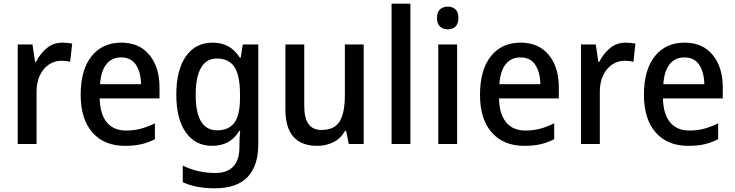

<svg xmlns="http://www.w3.org/2000/svg" viewBox="-20 -780 3979 1040"><path d="M318 -549Q331 -549 345 -547.5Q359 -546 371 -544L360 -445Q350 -448 337 -449.5Q324 -451 313 -451Q276 -451 245 -430.5Q214 -410 196 -372Q178 -334 178 -282V0H76V-539H156L170 -445H175Q197 -489 233 -519Q269 -549 318 -549Z M637 -549Q735 -549 789.5 -482.5Q844 -416 844 -307V-247H520Q522 -162 558.5 -117.5Q595 -73 663 -73Q707 -73 743.5 -83Q780 -93 819 -112V-26Q782 -7 744 1.5Q706 10 657 10Q544 10 480.5 -62.5Q417 -135 417 -266Q417 -402 476 -475.5Q535 -549 637 -549ZM636 -469Q586 -469 556.5 -432.5Q527 -396 522 -324H744Q743 -387 717 -428Q691 -469 636 -469Z M1131 -549Q1178 -549 1214.5 -530Q1251 -511 1279 -468H1284L1295 -539H1379V2Q1379 118 1321 179Q1263 240 1143 240Q1042 240 970 207V117Q1051 157 1147 157Q1210 157 1243.5 122Q1277 87 1277 16V0Q1277 -15 1278 -36.5Q1279 -58 1281 -72H1277Q1251 -29 1214 -9.5Q1177 10 1129 10Q1038 10 986.5 -63Q935 -136 935 -268Q935 -401 987 -475Q1039 -549 1131 -549ZM1154 -463Q1098 -463 1069 -413Q1040 -363 1040 -267Q1040 -74 1156 -74Q1219 -74 1249.5 -115.5Q1280 -157 1280 -248V-269Q1280 -372 1249.5 -417.5Q1219 -463 1154 -463Z M1950 -539V0H1869L1855 -71H1849Q1826 -30 1786 -10Q1746 10 1699 10Q1526 10 1526 -187V-539H1628V-205Q1628 -76 1721 -76Q1793 -76 1820.5 -123.5Q1848 -171 1848 -263V-539Z M2203 0H2101V-760H2203Z M2406 -744Q2431 -744 2447 -729.5Q2463 -715 2463 -683Q2463 -651 2447 -636Q2431 -621 2406 -621Q2380 -621 2363.5 -636Q2347 -651 2347 -683Q2347 -715 2363.5 -729.5Q2380 -744 2406 -744ZM2456 -539V0H2354V-539Z M2800 -549Q2898 -549 2952.5 -482.5Q3007 -416 3007 -307V-247H2683Q2685 -162 2721.5 -117.5Q2758 -73 2826 -73Q2870 -73 2906.5 -83Q2943 -93 2982 -112V-26Q2945 -7 2907 1.5Q2869 10 2820 10Q2707 10 2643.5 -62.5Q2580 -135 2580 -266Q2580 -402 2639 -475.5Q2698 -549 2800 -549ZM2799 -469Q2749 -469 2719.5 -432.5Q2690 -396 2685 -324H2907Q2906 -387 2880 -428Q2854 -469 2799 -469Z M3369 -549Q3382 -549 3396 -547.5Q3410 -546 3422 -544L3411 -445Q3401 -448 3388 -449.5Q3375 -451 3364 -451Q3327 -451 3296 -430.5Q3265 -410 3247 -372Q3229 -334 3229 -282V0H3127V-539H3207L3221 -445H3226Q3248 -489 3284 -519Q3320 -549 3369 -549Z M3688 -549Q3786 -549 3840.5 -482.5Q3895 -416 3895 -307V-247H3571Q3573 -162 3609.5 -117.5Q3646 -73 3714 -73Q3758 -73 3794.5 -83Q3831 -93 3870 -112V-26Q3833 -7 3795 1.5Q3757 10 3708 10Q3595 10 3531.5 -62.5Q3468 -135 3468 -266Q3468 -402 3527 -475.5Q3586 -549 3688 -549ZM3687 -469Q3637 -469 3607.5 -432.5Q3578 -396 3573 -324H3795Q3794 -387 3768 -428Q3742 -469 3687 -469Z"/></svg>

Font: Noto Sans Malayalam SemiCondensed Medium
Style: Regular
Weight: 500
Width: 4
Designer: Jelle Bosma - Monotype Design Team
Foundry: Monotype Imaging Inc.
Version: Version 2.104; ttfautohint (v1.8.4.7-5d5b)